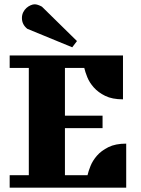

<svg xmlns="http://www.w3.org/2000/svg" viewBox="-20 -873 657 893"><path d="M552 -615V-411Q502 -411 469.5 -427Q437 -443 416.5 -466Q396 -489 386 -514Q376 -539 372 -557H282V-335H457V-277H282V-58H387Q391 -76 401 -101Q411 -126 431 -149Q451 -172 484 -188.5Q517 -205 567 -205V0H25V-58H114V-557H25V-615ZM338 -682 316 -653 107 -739Q82 -759 82 -789Q82 -804 88 -816Q94 -828 103 -836Q112 -844 122.5 -848.5Q133 -853 141 -853Q155 -853 175 -842Z"/></svg>

Font: Bigshot One
Style: Regular
Weight: 400
Designer: Gesine Todt
Foundry: Gesine Todt
Version: Version 1.001